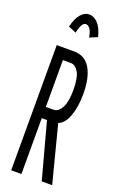

<svg xmlns="http://www.w3.org/2000/svg" viewBox="-157 -854 563 898"><g transform="rotate(20 125.0 -405.0)"><path d="M28 0V-623H114Q169 -623 196 -577Q223 -531 223 -451Q223 -385 206 -339.5Q189 -294 159 -283L232 0H180L105 -278H79V0ZM79 -334H118Q141 -334 157 -363.5Q173 -393 173 -451Q173 -513 157 -540Q141 -567 118 -567H79ZM91 -708 52 -724Q63 -768 81.5 -789Q100 -810 123 -810Q146 -810 166 -789Q186 -768 197 -724L158 -708Q153 -738 143.5 -750Q134 -762 123 -762Q112 -762 104 -747.5Q96 -733 91 -708Z"/></g></svg>

Font: Inconsolata UltraCondensed
Style: Regular
Weight: 400
Width: 1
Monospace: yes
Designer: Raph Levien, Cyreal, Brenton Simpson
Foundry: Raph Levien, Cyreal, Google
Version: Version 3.001; ttfautohint (v1.8.2.53-6de2)